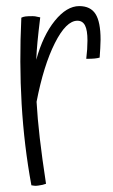

<svg xmlns="http://www.w3.org/2000/svg" viewBox="-20 -600 372 630"><path d="M131 3Q126 5 119.5 6.5Q113 8 105 9Q98 10 93 9.5Q88 9 83 8Q59 -122 51 -258.5Q43 -395 50 -542Q56 -545 63.5 -546Q71 -547 87 -547Q91 -547 95 -546.5Q99 -546 112 -543Q106 -494 103 -462.5Q100 -431 99 -404Q121 -484 160 -532Q199 -580 240 -580Q277 -580 293.5 -554Q310 -528 310 -470Q310 -457 309 -442Q308 -427 307 -411Q300 -409 290.5 -408Q281 -407 263 -407Q265 -423 266 -438Q267 -453 267 -467Q267 -501 259 -516.5Q251 -532 234 -532Q197 -532 160 -458.5Q123 -385 100 -266Q103 -212 110.5 -147Q118 -82 131 3Z"/></svg>

Font: Atma Light
Style: Regular
Weight: 300
Designer: Gregori Vincens, Jeremie Hornus, Riccardo Olocco, Yoann Minet.
Foundry: black foundry
Version: Version 1.102;PS 1.100;hotconv 1.0.86;makeotf.lib2.5.63406